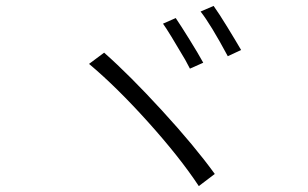

<svg xmlns="http://www.w3.org/2000/svg" viewBox="-20 -743 1040 649"><path d="M667 -531 622 -511 606 -541Q551 -635 531 -663L574 -682Q591 -657 620.5 -609.5Q650 -562 667 -531ZM795 -574 750 -553Q692 -661 658 -704L702 -723Q720 -698 748.5 -651.5Q777 -605 795 -574ZM706 -155 652 -114Q588 -211 481 -330Q374 -449 281 -527L332 -565Q418 -489 528 -369Q638 -249 706 -155Z"/></svg>

Font: 寒蝉端黑体 Light
Style: Regular
Weight: 300
Designer: ChillDuanSans {Warren2060}; 
Source Han Sans {Ryoko NISHIZUKA 西塚涼子 (kana, bopomofo & ideographs); Paul D. Hunt (Latin, G
Foundry: ChillType&Adobe
Version: Version 1.300;Glyphs 3.3 (3306)